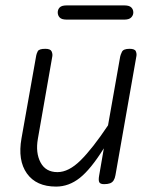

<svg xmlns="http://www.w3.org/2000/svg" viewBox="-20 -681 571 710"><path d="M187.5 9Q114 9 79.5 -39.5Q45 -88 59.5 -169.5L114 -476Q115 -482 119.5 -491.2Q124 -500.5 147.5 -500.5Q166.5 -500.5 170.8 -491Q175 -481.5 173.5 -473L120 -167.5Q111 -116 130 -80.2Q149 -44.5 192.5 -44.5Q234 -44.5 278 -88Q322 -131.5 379.5 -217.5L424.5 -472Q425.5 -477.5 430.8 -489Q436 -500.5 459 -500.5Q478.5 -500.5 482.2 -491.5Q486 -482.5 484.5 -474L407 -33.5Q405 -21.5 400.2 -14Q395.5 -6.5 387 -3.2Q378.5 0 365 0Q351 0 347.2 -7Q343.5 -14 346.5 -31L364 -132.5Q315.5 -55 275 -23Q234.5 9 187.5 9ZM226.5 -608.5Q208 -608.5 200.8 -616.2Q193.5 -624 193.5 -635Q193.5 -646 200.8 -653.5Q208 -661 226.5 -661H440Q458 -661 465.5 -653.5Q473 -646 473 -635Q473 -624.5 465.2 -616.5Q457.5 -608.5 440 -608.5Z"/></svg>

Font: Edu AU VIC WA NT Pre
Style: Regular
Weight: 400
Designer: Tina and Corey Anderson, Eben Sorkin, Mirko Velimirovic
Foundry: Google for Education
Version: Version 1.001